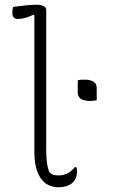

<svg xmlns="http://www.w3.org/2000/svg" viewBox="-20 -780 490 810"><path d="M35 -750Q43 -752 53 -753Q63 -754 73.5 -755.5Q84 -757 95 -758Q106 -759 116 -759.5Q126 -760 135 -760Q145 -760 154 -758Q163 -756 169 -751Q175 -746 175 -737Q175 -679 175 -620.5Q175 -562 175 -503.5Q175 -445 175 -386Q175 -327 175 -268.5Q175 -210 175 -152Q175 -115 178 -93Q181 -71 188 -54Q197 -45 206 -42.5Q215 -40 228 -40Q249 -40 265.5 -49Q282 -58 296 -75H302Q304 -71 304.5 -65.5Q305 -60 305 -54Q305 -47 303 -39Q301 -31 297.5 -24.5Q294 -18 289 -12Q283 -5 273 0Q263 5 251.5 7.5Q240 10 228 10Q204 10 185 1Q166 -8 152.5 -27Q139 -46 132 -74Q125 -102 125 -139Q125 -197 125 -254.5Q125 -312 125 -369.5Q125 -427 125 -484.5Q125 -542 125 -599.5Q125 -657 125 -714L121 -718Q113 -714 101.5 -709.5Q90 -705 78 -702.5Q66 -700 55 -700Q44 -700 38 -706.5Q32 -713 32 -726Q32 -733 33 -739.5Q34 -746 35 -750ZM388 -357Q382 -356 374.5 -355Q367 -354 358 -354Q343 -354 331.5 -358Q320 -362 314 -370Q308 -378 308 -389V-441Q314 -443 321.5 -443.5Q329 -444 338 -444Q354 -444 365 -440Q376 -436 382 -428Q388 -420 388 -409Z"/></svg>

Font: Recursive Casual Light
Style: Regular
Weight: 300
Version: Version 1.047